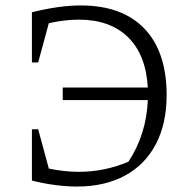

<svg xmlns="http://www.w3.org/2000/svg" viewBox="-20 -677 700 704"><path d="M262 7Q225 7 182.5 1.5Q140 -4 97 -15V-203H120L159 -59Q215 -47 270 -47Q363 -47 451 -84Q517 -185 522 -310H210V-356H522Q515 -477 449 -541Q383 -605 269 -605Q218 -605 159 -592L120 -448H97V-632Q197 -657 276 -657Q428 -657 509.5 -572Q591 -487 591 -328Q591 -224 551.5 -148.5Q512 -73 438 -33Q364 7 262 7Z"/></svg>

Font: Piazzolla Light
Style: Regular
Weight: 300
Designer: Juan Pablo del Peral
Foundry: Huerta Tipografica
Version: Version 1.330